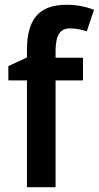

<svg xmlns="http://www.w3.org/2000/svg" viewBox="-20 -785 414 805"><path d="M328 -448V-543H213V-575C214 -637 231 -666 274 -666C300 -666 323 -660 344 -654L374 -744C343 -756 305 -765 260 -765C150 -765 93 -712 93 -575V-544L15 -508V-448H93V0H213V-448Z"/></svg>

Font: Noto Sans Ethiopic SemiCondensed SemiBold
Style: Regular
Weight: 600
Width: 4
Designer: Monotype Design Team
Foundry: Monotype Imaging Inc.
Version: Version 2.102